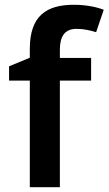

<svg xmlns="http://www.w3.org/2000/svg" viewBox="-20 -785 455 805"><path d="M362 -447V-542H231V-577C231 -633 252 -664 301 -664C333 -664 360 -657 383 -650L415 -744C387 -755 342 -765 290 -765C175 -765 105 -719 105 -580V-543L18 -507V-447H105V0H231V-447Z"/></svg>

Font: Noto Sans Ol Chiki SemiBold
Style: Regular
Weight: 600
Designer: Monotype Design Team, Lewis McGuffie
Foundry: Monotype Imaging Inc.
Version: Version 2.003